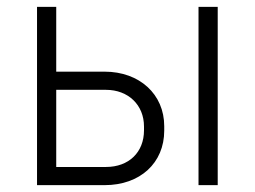

<svg xmlns="http://www.w3.org/2000/svg" viewBox="-20 -540 743 560"><path d="M88 0H285C389 0 459 -65 459 -159V-172C459 -265 387 -331 285 -331H144V-520H88ZM559 0H615V-520H559ZM144 -53V-278H289C354 -278 400 -234 400 -171V-160C400 -96 356 -53 289 -53Z"/></svg>

Font: Fixel Text Light
Style: Regular
Weight: 300
Width: 4
Designer: AlfaBravo + MacPaw
Foundry: Kyrylo Tkachov, Marchela Mozhyna, Serhii Makarenko, Maria Weinstein, Zakhar Kryvoshyya
Version: Version 1.211